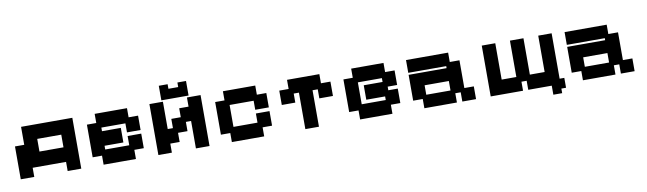

<svg xmlns="http://www.w3.org/2000/svg" viewBox="-40 -1151 5991 1778"><g transform="rotate(-10 2955.0 -262.0)"><path d="M61 11V-298H148V-467H630V11H502V-75H188V11ZM276 -212H502V-331H276Z M840 11V-74H752V-381H840V-467H1144V-381H1233V-246H1105V-331H879V-297H1056V-160H879V-125H1105V-212H1233V-75H1144V11Z M1355 11V-468H1482V-211H1531V-298H1620V-382H1708V-468H1836V11H1708V-247H1659V-160H1570V-74H1482V11ZM1470 -483V-620H1553V-577H1645V-620H1726V-483Z M2046 11V-74H1958V-381H2046V-467H2350V-381H2439V-246H2311V-331H2085V-125H2311V-211H2439V-74H2350V11Z M2737 11V-332H2688V-247H2561V-382H2649V-468H2953V-382H3042V-247H2914V-332H2865V11Z M3252 11V-74H3164V-381H3252V-467H3556V-381H3645V-244H3556V-210H3645V-74H3556V11ZM3291 -125H3517V-159H3340V-295H3517V-331H3291Z M3856 12V-75H3766V-318H4123V-337H3766V-457H4162V-369H4253V-108H4342V12H4213V-75H4162V12ZM3895 -108H4123V-197H3895Z M5054 96V53V54V11H4833V-74H4784V11H4480V-467H4607V-125H4745V-467H4872V-125H5011V-467H5137V-40H5181V53H5137V96Z M5347 12V-75H5257V-318H5614V-337H5257V-457H5653V-369H5744V-108H5833V12H5704V-75H5653V12ZM5386 -108H5614V-197H5386Z"/></g></svg>

Font: Pixelify Sans
Style: Bold
Weight: 700
Designer: Stefie Justprince
Foundry: Typecalism Foundryline
Version: Version 1.000